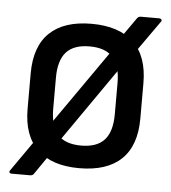

<svg xmlns="http://www.w3.org/2000/svg" viewBox="-46 -583 604 677"><g transform="rotate(5 255.5 -244.5)"><path d="M19 51Q14 51 12 47.5Q10 44 14 39L100 -84L127 -115L338 -417L361 -460L413 -534Q418 -540 425 -540H491Q496 -540 498.5 -536.5Q501 -533 498 -529L416 -413L380 -370L175 -75L151 -32L98 45Q94 51 85 51ZM255 11Q159 11 107.5 -37.5Q56 -86 56 -182V-307Q56 -403 107 -451.5Q158 -500 255 -500Q352 -500 403.5 -451.5Q455 -403 455 -307V-182Q455 -86 404 -37.5Q353 11 255 11ZM255 -69Q311 -69 337.5 -98.5Q364 -128 364 -189V-300Q364 -361 337.5 -390.5Q311 -420 255 -420Q199 -420 172.5 -390.5Q146 -361 146 -300V-189Q146 -128 172.5 -98.5Q199 -69 255 -69Z"/></g></svg>

Font: Sofia Sans Semi Condensed Medium
Style: Regular
Weight: 500
Designer: Botio Nikoltchev, Ani Petrova
Foundry: lettersoup
Version: Version 4.100